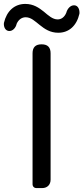

<svg xmlns="http://www.w3.org/2000/svg" viewBox="-65 -959 426 979"><path d="M193 -366V-687C193 -718 178 -733 147 -733C116 -733 101 -718 101 -687V-20C101 -8 109 0 121 0H147H150C176 0 193 -17 193 -43ZM158 -900C134 -919 106 -939 64 -939C9 -939 -31 -903 -45 -842C-47 -823 -39 -803 -20 -801C0 -799 16 -818 20 -838C30 -860 47 -871 66 -871C93 -871 113 -851 137 -832C162 -812 190 -792 232 -792C287 -792 326 -828 340 -889C342 -909 334 -931 314 -932C294 -933 278 -914 273 -894C264 -872 248 -860 229 -860C203 -860 182 -880 158 -900Z"/></svg>

Font: GenSenRounded2 TW R
Style: Regular
Weight: 400
Version: Version 2.100;PS 2.1;hotconv 16.6.51;makeotf.lib2.5.65220 DE